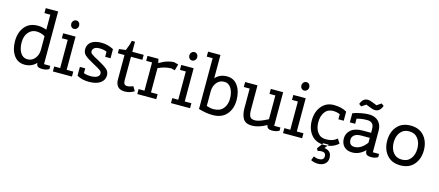

<svg xmlns="http://www.w3.org/2000/svg" viewBox="-63 -1459 5548 2428"><g transform="rotate(15 2711.0 -245.0)"><path d="M465 -750V-60H547V-18Q510 5 463 5Q416 5 398.5 -8.5Q381 -22 380 -55Q321 10 229 10Q137 10 86 -62.5Q35 -135 35 -248.5Q35 -362 95 -436Q155 -510 266 -510Q320 -510 380 -489V-685H303V-750ZM380 -225V-403Q327 -435 265.5 -435Q204 -435 162 -385.5Q120 -336 120 -253.5Q120 -171 153 -118Q186 -65 245.5 -65Q305 -65 342.5 -112Q380 -159 380 -225Z M598 -435V-500H760V-65H847V0H597V-65H675V-435ZM715 -589Q693 -589 679 -605Q665 -621 665 -643.5Q665 -666 680.5 -683Q696 -700 718 -700Q740 -700 754 -684Q768 -668 768 -645.5Q768 -623 752.5 -606Q737 -589 715 -589Z M912 -144H982V-81Q1020 -66 1074.5 -66Q1129 -66 1157.5 -83.5Q1186 -101 1186 -127Q1186 -153 1164.5 -169.5Q1143 -186 1062.5 -229Q982 -272 950 -301.5Q918 -331 918 -379Q918 -441 966.5 -475.5Q1015 -510 1099 -510Q1183 -510 1258 -469V-350H1188V-417Q1144 -435 1094.5 -435Q1045 -435 1024 -416.5Q1003 -398 1003 -376Q1003 -354 1019 -341Q1046 -319 1116 -284Q1205 -235 1238 -205Q1271 -175 1271 -128Q1271 -66 1218 -28.5Q1165 9 1070.5 9Q976 9 912 -29Z M1331 -435V-490L1408 -500H1418Q1450 -575 1461 -632H1503V-500H1652V-435H1503V-128Q1503 -94 1514.5 -79Q1526 -64 1554 -64Q1582 -64 1629 -83L1662 -26Q1605 10 1540 10Q1475 10 1446.5 -24Q1418 -58 1418 -112V-435Z M1864 -65H1951V0H1702V-65H1779V-435H1702V-500H1845L1857 -447Q1891 -466 1912 -476.5Q1933 -487 1972.5 -498.5Q2012 -510 2049 -510L2105 -495L2082 -413L2037 -425Q1953 -425 1864 -383Z M2144 -435V-500H2306V-65H2393V0H2143V-65H2221V-435ZM2261 -589Q2239 -589 2225 -605Q2211 -621 2211 -643.5Q2211 -666 2226.5 -683Q2242 -700 2264 -700Q2286 -700 2300 -684Q2314 -668 2314 -645.5Q2314 -623 2298.5 -606Q2283 -589 2261 -589Z M2505 -685H2428V-750H2590V-445Q2649 -510 2741.5 -510Q2834 -510 2884.5 -436.5Q2935 -363 2935 -249.5Q2935 -136 2872 -63Q2809 10 2689 10Q2602 10 2505 -20ZM2590 -275V-82Q2641 -65 2681 -65Q2764 -65 2807 -116Q2850 -167 2850 -247Q2850 -327 2817.5 -381Q2785 -435 2725 -435Q2665 -435 2627.5 -388Q2590 -341 2590 -275Z M3316 -435V-500H3478V-60H3560V-18Q3523 5 3461.5 5Q3400 5 3394 -48Q3289 11 3205.5 11Q3122 11 3089.5 -40Q3057 -91 3057 -181V-435H2980V-500H3142V-181Q3142 -123 3157 -93.5Q3172 -64 3226 -64Q3280 -64 3393 -124V-435Z M3611 -435V-500H3773V-65H3860V0H3610V-65H3688V-435ZM3728 -589Q3706 -589 3692 -605Q3678 -621 3678 -643.5Q3678 -666 3693.5 -683Q3709 -700 3731 -700Q3753 -700 3767 -684Q3781 -668 3781 -645.5Q3781 -623 3765.5 -606Q3750 -589 3728 -589Z M4335 -57 4298 -113Q4279 -98 4265 -90Q4223 -65 4150 -65Q4081 -65 4043 -117Q4005 -169 4005 -250Q4005 -331 4043 -383Q4081 -435 4150 -435Q4198 -435 4241 -417V-350H4311V-469Q4243 -510 4142 -510Q4041 -510 3980.5 -436.5Q3920 -363 3920 -250Q3920 -137 3980.5 -63.5Q4041 10 4152.5 10Q4264 10 4335 -57ZM4042 238 4063 184Q4099 200 4130 200Q4197 200 4197 147Q4197 96 4143 96Q4122 96 4090 104L4075 74L4135 -8H4207L4165 47Q4208 51 4234 76Q4260 101 4260 152Q4260 203 4224.5 231.5Q4189 260 4137 260Q4085 260 4042 238Z M4536 -685Q4566 -685 4606.5 -667.5Q4647 -650 4660 -646L4718 -685L4750 -661Q4721 -582 4659 -582Q4629 -582 4588.5 -599.5Q4548 -617 4535 -621L4477 -582L4445 -606Q4474 -685 4536 -685ZM4517 10Q4448 10 4409 -29.5Q4370 -69 4370 -135.5Q4370 -202 4422 -247Q4474 -292 4576 -292H4685V-343Q4685 -435 4597 -435Q4523 -435 4461 -417V-350H4391V-469Q4436 -488 4497.5 -499Q4559 -510 4600 -510Q4680 -510 4725 -464.5Q4770 -419 4770 -343V-60H4852V-18Q4815 5 4767 5Q4719 5 4702 -11Q4685 -27 4685 -65Q4610 10 4517 10ZM4526 -65Q4612 -65 4685 -162V-226H4575Q4514 -226 4484.5 -202Q4455 -178 4455 -141.5Q4455 -105 4473 -85Q4491 -65 4526 -65Z M4970 -63.5Q4907 -137 4907 -250Q4907 -363 4970 -436.5Q5033 -510 5147 -510Q5261 -510 5324 -436.5Q5387 -363 5387 -250Q5387 -137 5324 -63.5Q5261 10 5147 10Q5033 10 4970 -63.5ZM5033 -383Q4992 -331 4992 -250Q4992 -169 5033 -117Q5074 -65 5147 -65Q5220 -65 5261 -117Q5302 -169 5302 -250Q5302 -331 5261 -383Q5220 -435 5147 -435Q5074 -435 5033 -383Z"/></g></svg>

Font: Cherry Swash
Style: Regular
Weight: 400
Designer: Kasatkina Nataliya
Foundry: Nataliya Kasatkina
Version: Version 1.001